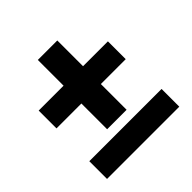

<svg xmlns="http://www.w3.org/2000/svg" viewBox="-156 -707 834 834"><g transform="rotate(-45 260.5 -290.0)"><path d="M483.9 -109.9H40V-1H483.9ZM465.3 -420.9H312.5V-579.1H192.9V-420.9H40V-311.5H192.9V-153.3H312.5V-311.5H465.3Z"/></g></svg>

Font: Estedad-FD-VF Thin
Style: Regular
Weight: 100
Designer: Amin Abedi
Version: Version 5.0